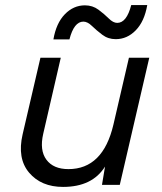

<svg xmlns="http://www.w3.org/2000/svg" viewBox="-20 -727 638 755"><path d="M308 -642Q271 -642 253 -572H190Q201 -636 235 -671Q269 -706 314 -706Q344 -706 367 -689Q390 -672 407.5 -654.5Q425 -637 441 -637Q478 -637 496 -707H559Q548 -643 514 -608Q480 -573 435 -573Q405 -573 382 -590.5Q359 -608 341.5 -625Q324 -642 308 -642ZM487 -500H567L451 0H381L393 -72Q343 8 228 8Q142 8 94.5 -48Q47 -104 69 -199L139 -500H219L150 -201Q135 -136 162.5 -99Q190 -62 249 -62Q385 -62 426 -237Z"/></svg>

Font: Elaine Sans
Style: Italic
Weight: 400
Italic angle: -13°
Designer: Wei Huang
Foundry: Wei Huang
Version: Version 2.001;December 24, 2019;FontCreator 12.0.0.2547 64-b